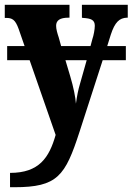

<svg xmlns="http://www.w3.org/2000/svg" viewBox="-22 -556 555 804"><path d="M20 168V228H38C219 228 251 181 311 -4L408 -304H505V-363H427L442 -411C459 -463 478 -481 510 -482H513V-536H321V-482L325 -481C359 -479 375 -473 375 -448C375 -433 370 -407 365 -393L357 -363H234L224 -399C218 -417 213 -434 213 -448C213 -470 228 -482 265 -482H269V-536H-2V-481H3C29 -481 42 -474 56 -435L81 -363H8V-304H102L211 9C184 104 142 168 20 168ZM272 -237 252 -304H341L313 -205C306 -182 300 -153 296 -122C294 -149 286 -190 272 -237Z"/></svg>

Font: Noto Serif Condensed ExtraBold
Style: Regular
Weight: 800
Width: 3
Designer: Monotype Design Team
Foundry: Monotype Imaging Inc.
Version: Version 2.013